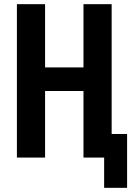

<svg xmlns="http://www.w3.org/2000/svg" viewBox="-20 -755 629 920"><path d="M589 145V-113H515V-735H380V-432H196V-735H61V0H196V-319H380V0H479V145Z"/></svg>

Font: Iosevka Sparkle Extrabold
Style: Regular
Weight: 800
Designer: Belleve Invis
Foundry: Belleve Invis
Version: Version 4.5.0; ttfautohint (v1.8.3)